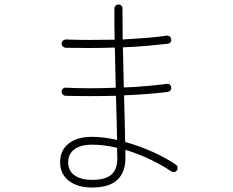

<svg xmlns="http://www.w3.org/2000/svg" viewBox="-20 -816 1040 856"><path d="M390 20Q326 20 287 -10Q248 -40 248 -93Q248 -146 286 -176Q324 -206 390 -206Q441 -206 502 -192Q501 -234 500 -284.5Q499 -335 497 -389Q377 -386 272 -389Q265 -389 259.5 -395Q254 -401 255 -408Q255 -416 261 -421Q267 -426 274 -425Q376 -420 496 -425Q495 -469 494 -514.5Q493 -560 492 -604Q435 -602 378.5 -602Q322 -602 272 -603Q265 -604 259.5 -609.5Q254 -615 255 -622Q255 -630 261 -635Q267 -640 274 -640Q323 -638 379 -638Q435 -638 491 -639Q490 -677 490 -712Q490 -747 490 -778Q490 -786 495.5 -791Q501 -796 508 -796Q516 -796 521 -791Q526 -786 526 -778Q526 -747 526.5 -712.5Q527 -678 527 -640Q582 -643 632.5 -647Q683 -651 723 -657Q731 -658 736.5 -653.5Q742 -649 743 -641Q745 -634 740.5 -628Q736 -622 728 -621Q685 -616 634 -611.5Q583 -607 528 -605Q529 -562 530 -516.5Q531 -471 532 -426Q585 -428 634.5 -432.5Q684 -437 723 -442Q731 -444 736.5 -439.5Q742 -435 743 -427Q745 -420 740.5 -414Q736 -408 728 -406Q686 -401 636 -397Q586 -393 533 -391Q535 -333 536 -280Q537 -227 538 -183Q603 -165 662.5 -138Q722 -111 764 -82Q770 -78 771.5 -70.5Q773 -63 769 -57Q759 -43 743 -52Q706 -78 652 -104Q598 -130 539 -148V-109Q539 -48 503 -14Q467 20 390 20ZM390 -14Q449 -14 476 -37Q503 -60 503 -109Q503 -119 502.5 -131.5Q502 -144 502 -157Q444 -171 390 -171Q340 -171 312 -150.5Q284 -130 284 -93Q284 -53 313.5 -33.5Q343 -14 390 -14Z"/></svg>

Font: Zen Maru Gothic Light
Style: Regular
Weight: 300
Designer: Yoshimichi Ohira
Foundry: Positype
Version: Version 1.001